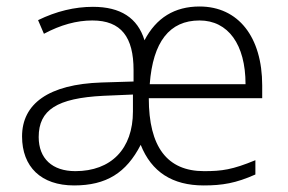

<svg xmlns="http://www.w3.org/2000/svg" viewBox="-20 -561 885 591"><path d="M606.9 9.8C664.1 9.8 706.1 2.9 766.1 -23.9V-67.9C695.3 -38.6 663.1 -34.2 607.9 -34.2C494.6 -34.2 438 -108.9 438 -258.8H787.1V-297.9C787.1 -446.8 713.9 -541 594.2 -541C517.6 -541 460.9 -506.3 424.8 -437C403.8 -505.9 351.1 -540 266.1 -540C210 -540 153.3 -526.4 97.2 -499L115.2 -457C166.5 -484.4 215.8 -498 264.2 -498C353.5 -498 391.1 -446.3 391.1 -345.2V-310.1L293 -307.1C128.9 -301.8 47.9 -241.2 47.9 -141.1C47.9 -47.4 106.4 9.8 208 9.8C307.1 9.8 368.7 -28.8 413.1 -115.2C446.3 -31.7 510.7 9.8 606.9 9.8ZM594.2 -498C682.1 -498 735.8 -424.3 735.8 -301.8H440.9C450.7 -432.6 502 -498 594.2 -498ZM211.9 -34.2C141.1 -34.2 99.1 -72.8 99.1 -139.2C99.1 -222.7 155.3 -258.8 297.9 -266.1L389.2 -270V-217.8C389.2 -102.5 321.8 -34.2 211.9 -34.2Z"/></svg>

Font: Open Sans 300
Style: Regular
Weight: 300
Foundry: Ascender Corporation
Version: Version 1.100;PS 001.100;hotconv 1.0.88;makeotf.lib2.5.64775